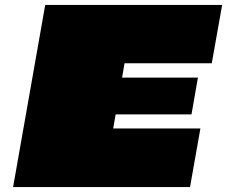

<svg xmlns="http://www.w3.org/2000/svg" viewBox="-20 -757 919 777"><path d="M33 0 163 -737H879L837 -501H484L474 -443H781L755 -294H448L438 -237H791L749 0Z"/></svg>

Font: Tomorrow Black
Style: Italic
Weight: 900
Italic angle: -10°
Designer: Tony de Marco, Monica Rizzolli
Foundry: Just in Type
Version: Version 2.002